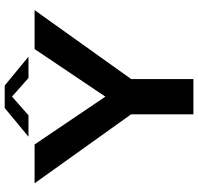

<svg xmlns="http://www.w3.org/2000/svg" viewBox="-33 -809 842 816"><g transform="rotate(-90 388.0 -401.0)"><path d="M310 0H460V-264.5L753 -675H587.5L385.5 -374.5H385L182 -675H17L310 -265ZM215 -701H306L385.5 -771L464.5 -701H555L432.5 -802H337Z"/></g></svg>

Font: Anybody SemiExpanded SemiBold
Style: Regular
Weight: 600
Width: 6
Designer: Tyler Finck
Foundry: Etcetera Type Company
Version: Version 1.113;gftools[0.9.25]